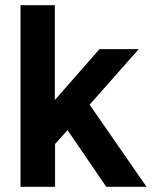

<svg xmlns="http://www.w3.org/2000/svg" viewBox="-20 -719 595 739"><path d="M59 -699H191V-334L363 -530H514L325 -316L544 0H389L240 -218L192 -165V0H59Z"/></svg>

Font: 
Style: 㨦
Weight: 700
Designer: A.Korolkova, Vitaly Kuzmin
Foundry: ParaType Ltd
Version: Version 2.000